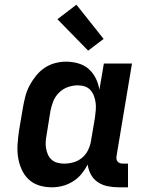

<svg xmlns="http://www.w3.org/2000/svg" viewBox="-20 -791 640 819"><path d="M202 8Q173 8 147 0Q121 -8 102 -26Q83 -44 72 -69Q61 -94 57 -121Q53 -148 55 -176.5Q57 -205 61 -233L78 -333Q82 -356 88 -379.5Q94 -403 105.5 -425Q117 -447 133 -467Q149 -487 169.5 -501Q190 -515 214 -521.5Q238 -528 261 -528Q289 -528 314.5 -520.5Q340 -513 358.5 -496.5Q377 -480 388.5 -457Q400 -434 404 -408L423 -520H543L477 -125Q476 -118 477 -112Q478 -106 482 -101.5Q486 -97 492 -95Q498 -93 504 -93H526V8H487Q463 8 440 3.5Q417 -1 398 -13.5Q379 -26 368 -46Q357 -66 354 -89Q343 -68 327.5 -49Q312 -30 291 -17Q270 -4 247 2Q224 8 202 8ZM253 -93Q273 -93 293 -98.5Q313 -104 329.5 -117.5Q346 -131 355.5 -150.5Q365 -170 368 -189L385 -289Q387 -305 388.5 -321Q390 -337 388 -352Q386 -367 381 -381Q376 -395 366.5 -406Q357 -417 342.5 -422Q328 -427 312 -427Q291 -427 269.5 -419.5Q248 -412 231.5 -395.5Q215 -379 207 -358.5Q199 -338 195 -317L179 -217Q176 -202 175 -187Q174 -172 176.5 -158Q179 -144 184.5 -131.5Q190 -119 200 -110Q210 -101 224 -97Q238 -93 253 -93ZM356 -575 225 -709 306 -771 422 -625Z"/></svg>

Font: Iosevka HT Extended
Style: Bold Italic
Weight: 700
Width: 7
Italic angle: -9°
Monospace: yes
Designer: Belleve Invis
Foundry: Belleve Invis
Version: Version 32.3.0; ttfautohint (v1.8.4)